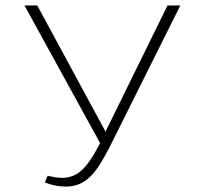

<svg xmlns="http://www.w3.org/2000/svg" viewBox="-20 -678 729 706"><path d="M643 -658 393 -157Q363 -96 339 -61Q315 -26 287 -9Q259 8 221 8Q184 8 145 -7L155 -32Q187 -24 208 -24Q250 -24 281 -52.5Q312 -81 348 -152L70 -658H117L368 -194L596 -658Z"/></svg>

Font: Ysabeau Infant Light
Style: Regular
Weight: 300
Designer: Christian Thalmann (Catharsis Fonts)
Version: Version 0.003